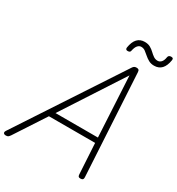

<svg xmlns="http://www.w3.org/2000/svg" viewBox="-325 -1407 1465 1591"><g transform="rotate(30 407.0 -611.5)"><path d="M-22 14Q-38 14 -44 5Q-50 -4 -40 -20L600 -994Q607 -1005 615 -1010Q623 -1015 637 -1015Q650 -1015 656.5 -1009.5Q663 -1004 664 -988L719 -14Q720 0 713.5 7Q707 14 692 14Q678 14 673 8.5Q668 3 667 -10L650 -303H208L16 -9Q6 5 -1 9.5Q-8 14 -22 14ZM242 -353H648L617 -930ZM502 -1097Q480 -1097 483 -1120Q492 -1177 518.5 -1205.5Q545 -1234 589 -1234Q621 -1234 643 -1221.5Q665 -1209 682 -1192.5Q699 -1176 717 -1163.5Q735 -1151 757 -1151Q777 -1151 791.5 -1167Q806 -1183 811 -1216Q815 -1237 839 -1237Q852 -1237 856.5 -1232Q861 -1227 859 -1214Q850 -1158 823.5 -1129.5Q797 -1101 752 -1101Q722 -1101 699.5 -1113.5Q677 -1126 659 -1142Q641 -1158 623.5 -1171Q606 -1184 584 -1184Q565 -1184 550.5 -1167.5Q536 -1151 529 -1117Q528 -1107 521.5 -1102Q515 -1097 502 -1097Z"/></g></svg>

Font: Playwrite RO ExtraLight
Style: Regular
Weight: 250
Version: Version 1.002